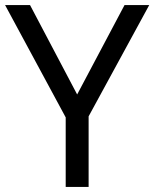

<svg xmlns="http://www.w3.org/2000/svg" viewBox="-20 -734 606 754"><path d="M283 -363 469 -714H566L328 -277V0H238V-273L0 -714H98Z"/></svg>

Font: hexmalayalam15
Style: Book
Weight: 400
Designer: Jelle Bosma - Monotype Design Team
Foundry: Monotype Imaging Inc.
Version: Version 2.003